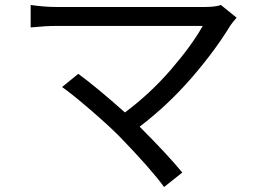

<svg xmlns="http://www.w3.org/2000/svg" viewBox="-20 -705 1040 770"><path d="M929 -634Q913 -616 904 -603Q842 -501 748 -392.5Q654 -284 540 -197Q653 -84 711 -13L638 45Q585 -28 458 -159Q413 -204 341 -266Q269 -328 229 -356L294 -409Q370 -353 481 -254Q583 -330 666.5 -427Q750 -524 793 -601H205Q163 -601 103 -595V-685Q159 -677 205 -677H801Q844 -677 866 -685Z"/></svg>

Font: Swei Fan Sans CJK TC
Style: Regular
Weight: 400
Version: Version 2.130